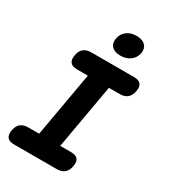

<svg xmlns="http://www.w3.org/2000/svg" viewBox="-227 -1071 1053 1184"><g transform="rotate(30 300.0 -479.0)"><path d="M319 -135H396Q430 -135 444 -118.5Q458 -102 452 -68Q446 -34 426 -17Q406 0 372 0H68Q34 0 20 -17Q6 -34 12 -68Q18 -102 38 -118.5Q58 -135 92 -135H169L250 -595H173Q139 -595 125 -612Q111 -629 117 -663Q123 -697 143 -713.5Q163 -730 197 -730H501Q535 -730 549 -713.5Q563 -697 557 -663Q551 -629 531 -612Q511 -595 477 -595H400ZM361 -802Q320 -802 299.5 -823Q279 -844 286 -880Q292 -916 320 -937Q348 -958 389 -958Q430 -958 451 -937Q472 -916 466 -880Q459 -844 430.5 -823Q402 -802 361 -802Z"/></g></svg>

Font: Maple Mono NL ExtraBold
Style: Italic
Weight: 800
Italic angle: -10°
Monospace: yes
Designer: subframe7536
Version: Version 7.000